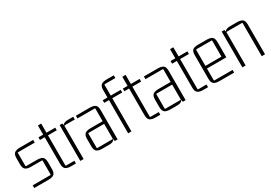

<svg xmlns="http://www.w3.org/2000/svg" viewBox="19 -1475 3214 2274"><g transform="rotate(-30 1626.5 -337.5)"><path d="M235 5H41V-32H282Q289 -32 289 -39V-225Q289 -232 282 -232H135Q83 -232 59 -251Q35 -270 35 -322V-405Q35 -458 59 -476.5Q83 -495 135 -495H315V-458H88Q81 -458 81 -451V-275Q81 -268 88 -268H235Q288 -268 311.5 -249.5Q335 -231 335 -178V-85Q335 -33 311.5 -14Q288 5 235 5Z M614 -490V-454H484L494 -464V-44Q494 -37 501 -37H614V0H549Q497 0 473 -19Q449 -38 449 -90V-464L459 -454H384V-490H459L449 -480V-615H494V-480L484 -490Z M792 -495H863V-458H726Q719 -458 719 -451V0H674V-490H711L719 -458L707 -415Q707 -460 727 -477.5Q747 -495 792 -495Z M1065 5H973Q921 5 897 -14Q873 -33 873 -85V-185Q873 -238 897 -256.5Q921 -275 973 -275H1145V-239H926Q919 -239 919 -232V-39Q919 -32 926 -32H1138V-446Q1138 -453 1131 -453H896V-490H1084Q1137 -490 1160.5 -471.5Q1184 -453 1184 -400V0H1146L1138 -32L1145 -75Q1145 -30 1127.5 -12.5Q1110 5 1065 5Z M1524 -643H1380Q1373 -643 1373 -636V-480L1363 -490H1509V-454H1363L1373 -464V0H1328V-464L1338 -454H1263V-490H1338L1328 -480V-590Q1328 -643 1352 -661.5Q1376 -680 1428 -680H1524Z M1768 -490V-454H1638L1648 -464V-44Q1648 -37 1655 -37H1768V0H1703Q1651 0 1627 -19Q1603 -38 1603 -90V-464L1613 -454H1538V-490H1613L1603 -480V-615H1648V-480L1638 -490Z M1995 5H1903Q1851 5 1827 -14Q1803 -33 1803 -85V-185Q1803 -238 1827 -256.5Q1851 -275 1903 -275H2075V-239H1856Q1849 -239 1849 -232V-39Q1849 -32 1856 -32H2068V-446Q2068 -453 2061 -453H1826V-490H2014Q2067 -490 2090.5 -471.5Q2114 -453 2114 -400V0H2076L2068 -32L2075 -75Q2075 -30 2057.5 -12.5Q2040 5 1995 5Z M2421 -490V-454H2291L2301 -464V-44Q2301 -37 2308 -37H2421V0H2356Q2304 0 2280 -19Q2256 -38 2256 -90V-464L2266 -454H2191V-490H2266L2256 -480V-615H2301V-480L2291 -490Z M2775 5H2574Q2522 5 2498 -14Q2474 -33 2474 -85V-405Q2474 -458 2495 -476.5Q2516 -495 2568 -495H2685Q2738 -495 2761.5 -476.5Q2785 -458 2785 -405V-198H2513V-234H2739V-451Q2739 -458 2732 -458H2527Q2520 -458 2520 -451V-39Q2520 -32 2527 -32H2775Z M3008 -495H3100Q3153 -495 3176.5 -476.5Q3200 -458 3200 -405V0H3155V-451Q3155 -458 3148 -458H2942Q2935 -458 2935 -451V0H2890V-490H2927L2935 -458L2923 -415Q2923 -460 2943 -477.5Q2963 -495 3008 -495Z"/></g></svg>

Font: Gemunu Libre ExtraLight ExtraLight
Style: Regular
Weight: 250
Version: Version 1.100